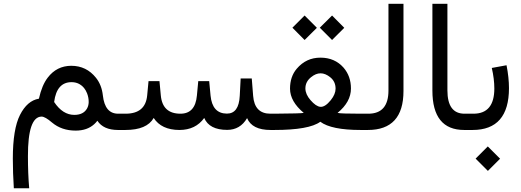

<svg xmlns="http://www.w3.org/2000/svg" viewBox="-20 -702 2815 1037"><path d="M535.6 -186.5Q546.4 -87.9 618.2 -87.9H625.5Q634.3 -87.9 634.3 -51.3V-42Q634.3 0 625.5 0H617.7Q538.6 0 505.9 -49.8Q497.6 -39.1 488.8 -31.2Q450.7 3.4 388.7 3.4Q313 3.4 261.2 -40Q223.6 -72.3 204.6 -72.3Q130.4 -71.3 130.9 141.6Q130.9 236.8 137.7 314.9H54.7Q49.3 231 49.3 154.3Q49.3 -4.9 87.9 -81.1Q127 -158.2 189.5 -168.9H189.9L190.4 -169.9Q206.5 -242.2 237.8 -282.7Q286.1 -346.2 364.7 -346.7Q446.8 -346.7 498.5 -281.7Q529.3 -243.2 535.6 -186.5ZM381.3 -81.5Q430.7 -81.5 450.2 -116.2Q458.5 -131.3 459 -149.9Q459.5 -173.8 450.2 -198.2Q437 -231.4 411.1 -246.6Q391.6 -258.3 366.7 -258.3Q286.1 -258.3 272.5 -151.4H272L272.5 -150.9Q318.8 -81.5 381.3 -81.5Z M1314.5 -64Q1277.3 -0.5 1207 -0.5Q1110.4 -0.5 1083 -64.9Q1036.6 0 948.7 0Q851.6 -0.5 810.1 -64.9Q773.4 0 657.2 0H615.2Q587.9 0 587.9 -42V-51.3Q587.9 -87.9 615.2 -87.9H658.2Q765.6 -87.9 774.9 -186.5L782.2 -263.7H841.3L848.6 -186Q857.9 -87.9 954.6 -87.9Q1034.7 -87.9 1043.5 -186L1050.8 -263.7H1109.9L1117.2 -186Q1126.5 -88.9 1205.1 -88.4Q1270 -87.9 1274.9 -184.1L1279.8 -278.3H1339.8L1347.2 -184.6Q1354.5 -87.9 1440.4 -87.9H1449.2Q1458 -87.9 1458 -51.3V-42Q1458 0 1449.2 0H1441.4Q1341.3 0 1314.5 -64Z M1763.7 -284.7Q1711.4 -327.1 1660.2 -285.2Q1629.4 -260.7 1629.4 -224.1Q1629.9 -192.4 1656.7 -161.6Q1686.5 -127 1710.4 -125Q1735.8 -123 1766.6 -161.1Q1792.5 -193.4 1792.5 -223.1Q1792.5 -261.7 1763.7 -284.7ZM1710 -44.4Q1649.9 0 1461.4 0H1441.4Q1414.1 0 1414.1 -42V-51.3Q1414.1 -87.9 1441.4 -87.9H1461.4Q1609.9 -88.9 1620.6 -92.3Q1546.9 -153.8 1546.4 -222.7Q1546.4 -288.1 1582.5 -330.6Q1633.8 -391.1 1711.4 -390.6Q1787.6 -390.6 1835.4 -336.9Q1875.5 -290.5 1875.5 -224.1Q1875.5 -151.4 1803.2 -92.3Q1817.4 -87.9 1927.2 -87.9H1942.9Q1951.7 -87.9 1951.7 -51.3V-42Q1951.7 0 1942.9 0H1928.2Q1769.5 0 1710 -44.4ZM1707.2 -552.3 1773.5 -618.2 1839.4 -551.8 1773.5 -486ZM1559.3 -552.3 1625.2 -618.2 1691.5 -551.8 1625.2 -486Z M1936 0Q1908.7 0 1908.7 -42V-51.3Q1908.7 -87.9 1936 -87.9H1969.2Q2078.1 -87.9 2078.1 -213.4V-681.6H2159.2V-210.4Q2159.2 0 1966.8 0Z M2506.3 -42Q2506.8 0 2497.6 0H2487.3Q2315.4 0 2315.4 -212.9V-681.6H2396.5V-213.9Q2396.5 -87.9 2488.8 -87.9H2497.6Q2506.3 -87.9 2506.3 -51.3Z M2532.2 0H2490.2Q2462.9 0 2462.9 -42V-51.3Q2462.9 -87.9 2490.2 -87.9H2537.1Q2649.9 -87.9 2649.9 -224.1Q2649.9 -275.9 2636.2 -335L2715.8 -349.6Q2729 -282.7 2729 -226.1Q2729 0 2532.2 0ZM2548.8 154.7 2614.6 88.9 2681 155.2 2615.1 221Z"/></svg>

Font: Nahid FD
Style: FD
Weight: 400
Foundry: DejaVu fonts team - Redesigned by Saber Rastikerdar
Version: Version 0.3.0